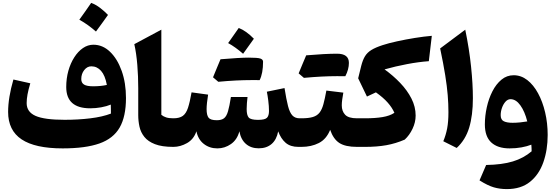

<svg xmlns="http://www.w3.org/2000/svg" viewBox="-20 -1006 3806 1315"><path d="M739.7 -228Q739.7 -239.7 739.5 -256.6Q739.3 -273.4 738.8 -289.6Q710.4 -277.8 673.1 -271Q635.7 -264.2 598.1 -264.2Q433.6 -264.2 433.6 -409.7Q433.6 -468.8 448.2 -521Q462.9 -573.2 488.8 -613.5Q514.6 -653.8 548.1 -676.8Q581.5 -699.7 619.6 -699.7Q683.1 -699.7 733.4 -651.6Q783.7 -603.5 813.2 -521Q842.8 -438.5 842.8 -334.5Q842.8 -208 799.6 -132.6Q756.3 -57.1 661.1 -23.4Q565.9 10.3 409.2 10.3Q220.2 10.3 127.9 -51.5Q35.6 -113.3 35.6 -239.3Q35.6 -336.4 71.8 -461.4L187.5 -435.5Q174.3 -391.6 168.5 -359.6Q162.6 -327.6 162.6 -299.8Q162.6 -239.3 223.4 -212.4Q284.2 -185.5 422.4 -185.5Q516.1 -185.5 598.6 -195.6Q681.2 -205.6 739.7 -228ZM711.9 -424.3Q699.7 -489.7 672.1 -520.8Q644.5 -551.8 605.5 -551.8Q577.1 -551.8 556.9 -526.1Q536.6 -500.5 536.6 -464.4Q536.6 -438.5 555.7 -426.8Q574.7 -415 617.7 -415Q670.9 -415 711.9 -424.3ZM604.5 -986.3Q636.7 -974.1 665.5 -952.1Q694.3 -930.2 719.7 -903.8Q699.7 -876 679.2 -847.4Q658.7 -818.8 637.2 -790Q612.3 -812 584 -832.5Q555.7 -853 523.4 -871.1Q544.9 -900.4 564.9 -929.2Q585 -958 604.5 -986.3Z M1085 -802.7V-219.7Q1099.1 -208 1118.2 -201.9Q1137.2 -195.8 1167 -195.8H1167.5V0H1167Q1088.9 0 1041.3 -18.6Q993.7 -37.1 968.8 -68.4Q943.8 -99.6 935.3 -138.4Q926.8 -177.2 926.8 -217.3V-401.4Q926.8 -483.9 920.4 -562Q914.1 -640.1 899.9 -703.6Z M1752 9.8Q1698.7 9.8 1664.1 -20.5Q1629.4 -50.8 1619.6 -106.9Q1604.5 -49.3 1562 -19.5Q1519.5 10.3 1468.8 10.3Q1415 10.3 1375.7 -20.5Q1336.4 -51.3 1325.2 -106.9Q1307.1 -52.2 1261.2 -26.1Q1215.3 0 1167.5 0Q1156.7 0 1151.4 -8.1Q1146 -16.1 1146 -38.6V-157.2Q1146 -179.7 1151.4 -187.7Q1156.7 -195.8 1167.5 -195.8Q1209.5 -195.8 1232.2 -212.4Q1254.9 -229 1267.6 -267.8Q1280.3 -306.6 1292 -373.5L1405.3 -357.9Q1400.4 -328.6 1397.7 -302.5Q1395 -276.4 1395 -258.8Q1395 -217.3 1408.4 -200Q1421.9 -182.6 1464.8 -182.6Q1497.1 -182.6 1514.4 -196Q1531.7 -209.5 1541.7 -244.1Q1551.8 -278.8 1561.5 -341.8H1675.3Q1672.9 -324.2 1671.1 -300Q1669.4 -275.9 1669.4 -259.3Q1669.4 -217.3 1683.3 -201.2Q1697.3 -185.1 1747.1 -185.1Q1794.9 -185.1 1808.6 -199.5Q1822.3 -213.9 1822.3 -245.6Q1822.3 -278.8 1817.4 -316.9Q1812.5 -355 1807.6 -377.9L1928.7 -402.8Q1940.9 -325.2 1952.6 -279.8Q1964.4 -234.4 1982.7 -215.1Q2001 -195.8 2031.7 -195.8H2044.4V0H2023.4Q1968.8 0 1936.3 -28.1Q1903.8 -56.2 1885.3 -106.4Q1874.5 -49.3 1840.1 -19.8Q1805.7 9.8 1752 9.8ZM1475.1 -445.8Q1452.6 -465.8 1439 -476.6Q1452.1 -509.8 1465.1 -540Q1478 -570.3 1490.2 -600.1Q1623 -611.3 1683.8 -611.3Q1744.6 -611.3 1763.2 -605Q1781.7 -598.6 1781.7 -583.5Q1781.7 -503.9 1758.3 -457Q1748.5 -457.5 1736.8 -457.5H1702.6Q1599.1 -457.5 1475.1 -445.8ZM1542.5 -710.9Q1609.9 -806.6 1615.2 -814.5Q1666 -794.9 1718.8 -740.7Q1682.1 -689.5 1645 -637.7Q1591.8 -684.1 1542.5 -710.9Z M2289.1 -484.4Q2185.5 -484.4 2061.5 -472.7L2025.4 -503.4Q2038.6 -535.2 2051.3 -565.9Q2064 -596.7 2077.1 -627Q2208 -638.2 2288.8 -638.2Q2369.6 -638.2 2369.6 -575.2Q2369.6 -531.2 2345.2 -483.9ZM2044.4 0Q2033.7 0 2028.3 -8.1Q2022.9 -16.1 2022.9 -38.6V-157.2Q2022.9 -179.7 2028.3 -187.7Q2033.7 -195.8 2044.4 -195.8Q2093.3 -195.8 2122.6 -204.6Q2151.9 -213.4 2168.5 -234.6Q2185.1 -255.9 2195.1 -292.7Q2205.1 -329.6 2215.3 -385.7L2331.5 -371.6Q2327.1 -347.7 2324 -325.4Q2320.8 -303.2 2320.8 -284.7Q2320.8 -244.6 2343.8 -220.2Q2366.7 -195.8 2425.3 -195.8H2425.8V0H2425.3Q2345.7 0 2304.4 -26.6Q2263.2 -53.2 2241.2 -116.7Q2215.8 -53.2 2164.1 -26.6Q2112.3 0 2044.4 0Z M2937.5 -760.7 2917 -586.9Q2848.1 -582 2769 -567.1Q2689.9 -552.2 2613.8 -530.8Q2672.9 -488.3 2720.9 -438Q2769 -387.7 2797.9 -331.3Q2826.7 -274.9 2826.7 -214.4Q2826.7 -168.9 2805.7 -124.5Q2784.7 -80.1 2752 -49.8Q2689.9 -22.9 2626 -11.5Q2562 0 2479.5 0H2425.8Q2415 0 2409.7 -8.1Q2404.3 -16.1 2404.3 -38.6V-157.2Q2404.3 -179.7 2409.7 -187.7Q2415 -195.8 2425.8 -195.8H2480Q2549.8 -195.8 2599.9 -204.1Q2649.9 -212.4 2681.2 -233.4Q2666 -268.6 2635.5 -303.2Q2605 -337.9 2554.7 -373.5L2493.2 -344.7L2433.1 -469.7L2454.1 -555.2Q2464.4 -595.7 2480 -621.1Q2495.6 -646.5 2523.9 -663.8Q2552.2 -681.2 2600.1 -696.8Q2640.1 -710 2699 -722.9Q2757.8 -735.8 2821.3 -746.1Q2884.8 -756.3 2937.5 -760.7Z M3166.5 -802.7Q3193.8 -670.4 3206.3 -549.8Q3218.8 -429.2 3218.8 -333Q3218.8 -215.8 3193.4 -131.8Q3168 -47.9 3107.9 7.3L3016.1 -38.6Q3033.7 -80.6 3042.5 -126.2Q3051.3 -171.9 3051.3 -238.3Q3051.3 -294.4 3046.4 -354.2Q3041.5 -414.1 3029.3 -490.7Q3017.1 -567.4 2994.6 -674.3Z M3451.2 289.1Q3403.8 289.1 3362.3 277.1Q3320.8 265.1 3264.2 229.5L3309.6 124Q3418.9 122.1 3492.7 99.6Q3566.4 77.1 3621.1 30.3Q3621.1 19 3620.6 8.1Q3620.1 -2.9 3619.1 -15.1Q3589.4 -3.4 3551.5 3.4Q3513.7 10.3 3470.2 10.3Q3388.7 10.3 3344.7 -30.3Q3300.8 -70.8 3300.8 -153.8Q3300.8 -211.9 3314 -271.2Q3327.1 -330.6 3352.5 -380.4Q3377.9 -430.2 3414.6 -460.4Q3451.2 -490.7 3498 -490.7Q3548.8 -490.7 3591.3 -457.8Q3633.8 -424.8 3665 -367.4Q3696.3 -310.1 3713.6 -236.3Q3731 -162.6 3731 -81.5Q3731 21 3701.4 105.2Q3671.9 189.5 3610.1 239.3Q3548.3 289.1 3451.2 289.1ZM3591.3 -174.3Q3574.2 -242.7 3543.9 -284.7Q3513.7 -326.7 3476.6 -326.7Q3457.5 -326.7 3442.1 -309.6Q3426.8 -292.5 3418 -267.3Q3409.2 -242.2 3409.2 -217.3Q3409.2 -185.5 3430.9 -175.3Q3452.6 -165 3490.7 -165Q3515.1 -165 3542 -167.7Q3568.8 -170.4 3591.3 -174.3Z"/></svg>

Font: Pinar-DS2-FD ExtraBold
Style: Regular
Weight: 800
Designer: Amin Abedi
Version: Version 3.000